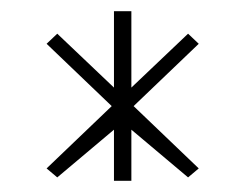

<svg xmlns="http://www.w3.org/2000/svg" viewBox="-20 -694 428 342"><path d="M63 -394 82 -378 183 -463V-372H214V-463L315 -378L334 -394L218 -505L334 -616L315 -634L214 -538V-674H183V-538L82 -634L63 -616L179 -505Z"/></svg>

Font: Charger Sport
Style: HLExt
Weight: 100
Designer: Jasper
Foundry: Cannot Into Space Fonts
Version: Version 1.1